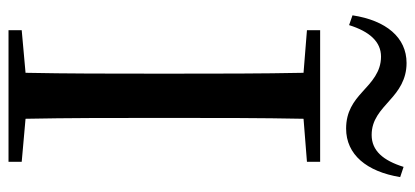

<svg xmlns="http://www.w3.org/2000/svg" viewBox="-282 -693 975 451"><g transform="rotate(90 205.5 -467.5)"><path d="M16 -808 39 -800C54 -848 78 -875 113 -875C149 -875 172 -853 196 -831C218 -811 242 -793 282 -793C343 -793 383 -841 396 -920L372 -928C357 -880 334 -853 297 -853C261 -853 240 -874 215 -896C193 -916 167 -935 128 -935C68 -935 28 -887 16 -808ZM51 -701 151 -693C153 -593 153 -493 153 -392V-339C153 -239 153 -138 151 -40L51 -31V0H360V-31L259 -40C257 -140 257 -239 257 -340V-392C257 -493 257 -593 259 -693L360 -701V-732H51Z"/></g></svg>

Font: Noto Serif KR Medium
Style: Regular
Weight: 500
Designer: Ryoko NISHIZUKA 西塚涼子 (kana & ideographs); Frank Grießhammer (Latin, Greek & Cyrillic); Wenlong ZHANG 张文龙 (bopomofo); San
Foundry: Adobe
Version: Version 2.001;hotconv 1.1.0;makeotfexe 2.6.0